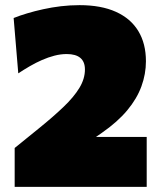

<svg xmlns="http://www.w3.org/2000/svg" viewBox="-20 -726 625 746"><path d="M37 0V-151Q61 -170.5 84.5 -189.5Q108 -208.5 132 -228Q187 -272.5 227 -310.8Q267 -349 288.5 -384.5Q310 -420 310 -456Q310 -486 292.2 -501Q274.5 -516 239 -516Q216 -516 191.8 -509.8Q167.5 -503.5 143.5 -493Q119.5 -482.5 96.2 -469Q73 -455.5 51 -441L33 -656Q56.5 -665.5 85.8 -674.2Q115 -683 148 -690.2Q181 -697.5 216.8 -701.8Q252.5 -706 289 -706Q373 -706 430.5 -680Q488 -654 517.5 -605.2Q547 -556.5 547 -488Q547 -438.5 529.5 -390.5Q512 -342.5 474.2 -297.2Q436.5 -252 376 -210L291 -151L265 -194H373Q417.5 -194 461.8 -194Q506 -194 550 -194V0Z"/></svg>

Font: Commissioner Thin Black
Style: Regular
Weight: 900
Version: Version 1.000